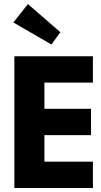

<svg xmlns="http://www.w3.org/2000/svg" viewBox="-20 -942 504 962"><path d="M445.5 0H52V-660H445.5V-528H202.5V-397H436V-265H202.5V-132H445.5ZM237.5 -719 47 -829.5 120 -921.5 282.5 -780.5Z"/></svg>

Font: Lucymar Sans
Style: Bold
Weight: 700
Foundry: The League of Moveable Type (original font) / Main changes by Cristiano Sobral with portions from Mirco Monsees
Version: Version 2.001;August 30, 2020;FontCreator 13.0.0.2681 64-bit